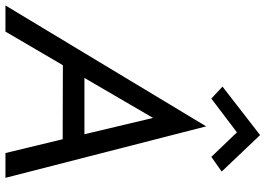

<svg xmlns="http://www.w3.org/2000/svg" viewBox="-180 -820 975 705"><g transform="rotate(90 307.5 -467.5)"><path d="M193 -290H496L512 -210L152 -211ZM226 -264 215 -246 71 0H-25L419 -737L608 0H517L459 -240L455 -260L388 -542ZM317 -756 273 -797 451 -935 585 -794 531 -756 441 -850Z"/></g></svg>

Font: Jost
Style: Italic
Weight: 400
Italic angle: -5°
Version: Version 3.710